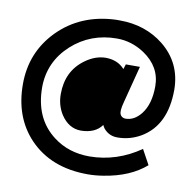

<svg xmlns="http://www.w3.org/2000/svg" viewBox="-84 -773 941 932"><g transform="rotate(10 387.0 -306.5)"><path d="M22.5 -301.8Q22.5 -458 128.9 -567.4Q240.2 -680.7 413.1 -687.5Q422.9 -687.5 432.6 -687.5Q558.6 -687.5 649.4 -615.2Q750 -534.2 751 -402.3Q751 -226.6 633.8 -157.2Q580.1 -126 518.6 -126Q476.6 -126 450.2 -158.2Q444.3 -167 441.4 -173.8Q409.2 -128.9 338.9 -127.9Q278.3 -127.9 239.3 -187.5Q211.9 -231.4 211.9 -286.1Q211.9 -400.4 297.9 -461.9Q346.7 -497.1 398.4 -497.1Q455.1 -496.1 488.3 -460L490.2 -458L498 -482.4H567.4L520.5 -300.8Q513.7 -276.4 512.7 -259.8Q510.7 -232.4 531.2 -224.6Q536.1 -222.7 542 -222.7Q585 -222.7 618.2 -264.6Q657.2 -314.5 657.2 -402.3Q657.2 -498 570.3 -556.6Q506.8 -598.6 434.6 -598.6Q304.7 -598.6 211.9 -514.6Q118.2 -428.7 117.2 -303.7Q117.2 -148.4 223.6 -68.4Q297.9 -11.7 401.4 -11.7Q536.1 -12.7 651.4 -92.8L691.4 -19.5Q614.3 47.9 486.3 68.4Q446.3 75.2 408.2 75.2Q225.6 75.2 119.1 -37.1Q22.5 -139.6 22.5 -301.8Z"/></g></svg>

Font: Post No Bills Colombo
Style: Bold
Weight: 800
Designer: Kosala Senevirathne, Siva Puranthara, Lasantha Premarathna, Tharique Azeez
Foundry: Mooniak
Version: Version 1.220 ; ttfautohint (v1.5)